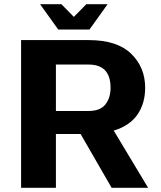

<svg xmlns="http://www.w3.org/2000/svg" viewBox="-20 -890 762 910"><path d="M362 -255H245V0H80V-700H400Q535 -700 601.5 -635.5Q668 -571 668 -474Q668 -400 631.5 -347Q595 -294 519 -271L682 0H509ZM245 -364H400Q455 -364 479.5 -395Q504 -426 504 -474Q504 -584 400 -584H245ZM490 -870 404 -750H256L170 -870H271L330 -810L389 -870Z"/></svg>

Font: Fivo Sans
Style: Regular
Weight: 700
Designer: Alexander Slobzheninov
Foundry: Alexander Slobzheninov
Version: 1.0